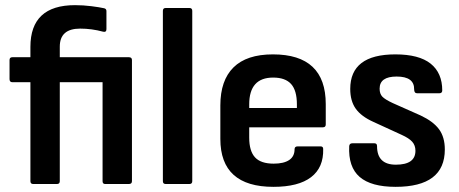

<svg xmlns="http://www.w3.org/2000/svg" viewBox="-20 -714 1782 745"><path d="M109 0Q98 0 98 -11V-395H28Q17 -395 17 -407V-481Q17 -492 28 -492H98V-532Q98 -694 271 -694Q303 -694 334.5 -690Q366 -686 384 -682Q393 -680 393 -671V-601Q393 -588 380 -591Q336 -603 291 -603Q212 -603 212 -533V-492H480Q492 -492 492 -481V-11Q492 0 480 0H388Q378 0 378 -11V-395H212V-11Q212 0 201 0Z M623 0Q612 0 612 -11V-672Q612 -683 623 -683H715Q726 -683 726 -672V-11Q726 0 715 0Z M1041 11Q835 11 835 -175V-305Q835 -402 886 -452.5Q937 -503 1039 -503Q1244 -503 1244 -310V-231Q1244 -220 1233 -220H947V-180Q947 -128 969.5 -103.5Q992 -79 1042 -79Q1081 -79 1102 -93Q1123 -107 1123 -135Q1123 -146 1135 -146H1224Q1234 -146 1234 -136Q1236 -64 1187 -26.5Q1138 11 1041 11ZM947 -295H1132V-309Q1132 -363 1109.5 -388Q1087 -413 1040 -413Q947 -413 947 -309Z M1515 11Q1420 11 1375.5 -27.5Q1331 -66 1335 -147Q1336 -158 1347 -158H1433Q1443 -158 1443 -147Q1443 -75 1516 -75Q1592 -75 1592 -129Q1592 -150 1579.5 -164Q1567 -178 1538 -191L1429 -241Q1382 -262 1360.5 -292Q1339 -322 1339 -369Q1339 -503 1514 -503Q1606 -503 1651 -467Q1696 -431 1696 -363Q1696 -352 1684 -352H1599Q1587 -352 1587 -367Q1588 -417 1519 -417Q1453 -417 1453 -370Q1453 -350 1463.5 -339Q1474 -328 1504 -314L1612 -266Q1661 -243 1683.5 -212.5Q1706 -182 1706 -134Q1706 11 1515 11Z"/></svg>

Font: Sofia Sans Semi Condensed
Style: Bold
Weight: 700
Designer: Botio Nikoltchev, Ani Petrova
Foundry: lettersoup
Version: Version 4.100; ttfautohint (v1.8.4.7-5d5b)